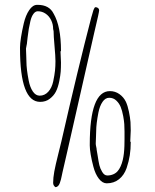

<svg xmlns="http://www.w3.org/2000/svg" viewBox="-20 -778 647 801"><path d="M188 -366.2Q204.6 -378.9 213.4 -396.2Q222.2 -413.6 227.5 -440.4Q231.9 -462.9 233.2 -478.8Q234.4 -494.6 234.4 -517.1L233.4 -540L232.4 -563L234.4 -565.9Q234.4 -668.5 203.6 -721.2Q185.5 -757.8 136.7 -757.8H134.8Q116.7 -757.8 101.8 -735.8Q86.9 -713.9 79.1 -680.2Q71.8 -648.9 67.6 -622.1Q63.5 -595.2 63.5 -580.1V-576.2Q63.5 -353 147.5 -353Q171.4 -353 188 -366.2ZM378.4 -748Q376 -748 374 -744.6Q372.6 -742.2 369.6 -735.4Q364.3 -717.8 363.3 -713.4Q361.3 -707 361.3 -707Q305.2 -491.7 236.3 -189L222.7 -133.8Q211.4 -88.9 206.5 -62.5Q201.7 -36.1 201.7 -15.1Q201.7 -3.9 211.4 2.9Q223.6 2 229.5 -14.2Q234.9 -29.3 237.8 -45.4L240.7 -59.1L260.7 -146L373.5 -643.1L379.4 -668.5L389.2 -710.9Q393.6 -731.4 393.6 -734.9Q393.6 -740.7 389.2 -744.4Q384.8 -748 378.4 -748ZM89.4 -548.3 88.4 -575.2Q88.4 -578.6 90.8 -588.4Q92.8 -596.2 92.8 -601.1L95.2 -622.1Q99.1 -658.2 106.9 -690.4Q111.3 -709 119.4 -720Q127.4 -731 137.7 -731Q155.8 -731 170.4 -720.9Q185.1 -710.9 193.4 -693.8Q201.7 -676.8 201.7 -657.2L203.6 -647.9Q203.6 -628.4 207.5 -585.4Q211.4 -542.5 211.4 -522.9Q211.4 -502.4 209.5 -483.6Q207.5 -464.8 202.1 -439Q196.3 -411.6 181.4 -395.3Q166.5 -378.9 145.5 -378.9Q128.9 -378.9 116.9 -396.5Q105 -414.1 99.6 -442.4Q90.3 -490.7 90.3 -520ZM354.5 -174.8V-170.9Q354.5 -156.7 358.4 -133.3Q362.3 -109.9 369.6 -82.5Q377.4 -52.2 392.3 -32.7Q407.2 -13.2 425.3 -13.2Q455.1 -13.2 476.6 -30.3Q498 -47.4 508.3 -77.1Q517.6 -105 521.5 -130.4Q525.4 -155.8 525.4 -185.1L523.4 -188L524.4 -210.9L525.4 -233.9Q525.4 -246.1 524.4 -268.6Q522.9 -287.6 517.8 -312.5Q512.7 -337.4 504.9 -354Q495.6 -373 478 -385.5Q460.4 -397.9 438.5 -397.9Q354.5 -397.9 354.5 -174.8ZM390.6 -308.6Q396 -335.9 407.7 -353Q419.4 -370.1 435.5 -370.1Q453.1 -370.1 465.3 -358.4Q477.1 -347.2 483.4 -332Q489.7 -316.9 494.1 -293Q497.6 -273.4 498.5 -260.3Q499.5 -247.1 499.5 -229V-196.8Q499.5 -176.8 499 -168.5Q498 -135.7 492.2 -110.8Q484.9 -80.6 471.2 -64.5Q463.9 -55.7 452.4 -50.8Q440.9 -45.9 427.7 -45.9Q415 -45.9 406.2 -61Q397.9 -74.7 394.5 -89.1Q391.1 -103.5 387.2 -129.9L383.3 -152.8Q383.3 -157.7 381.3 -166Q379.4 -173.8 379.4 -179.2L380.4 -205.1L381.3 -231.9Q381.3 -260.7 390.6 -308.6Z"/></svg>

Font: Amatica SC
Style: Regular
Weight: 400
Designer: Vernon Adams, Ben Nathan
Foundry: newtypography
Version: Version 2.001